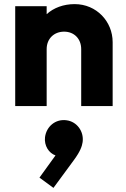

<svg xmlns="http://www.w3.org/2000/svg" viewBox="-20 -516 612 934"><path d="M375 -277V0H528V-311C528 -411 450 -496 343 -496C289 -496 241 -478 207 -447V-486H54V0H207V-277C207 -328 243 -362 292 -362C340 -362 375 -328 375 -277ZM172 348 240 398 340 262C370 221 379 196 382 175C389 122 353 75 303 69C250 62 206 99 199 151C194 193 218 229 250 240Z"/></svg>

Font: MV Cash
Style: Bold
Weight: 700
Designer: Rodrigo Fuenzalida
Foundry: fragTYPE
Version: Version 1.100;Glyphs 3.1.2 (3151)